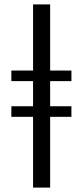

<svg xmlns="http://www.w3.org/2000/svg" viewBox="-20 -851 376 871"><path d="M130 0V-321H31.5V-369H130V-483H31.5V-531H130V-831H207.5V-531H304V-483H207.5V-369H304V-321H207.5V0Z"/></svg>

Font: Merriweather 48pt Light
Style: Regular
Weight: 300
Version: Version 2.100